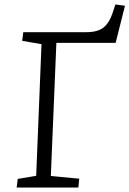

<svg xmlns="http://www.w3.org/2000/svg" viewBox="-20 -845 583 865"><path d="M60 -39 143 -53 167 -646 80 -661 85 -700H368Q421 -700 447 -721.5Q473 -743 487 -786L500 -825L543 -819L501 -652H234L209 -52L337 -40L333 0H55Z"/></svg>

Font: Literata 12pt Light
Style: Italic
Weight: 300
Italic angle: -2°
Designer: Latin by Veronika Burian and Jose Scaglione. Greek by Irene Vlachou. Cyrillic by Vera Evstafieva
Foundry: TypeTogether
Version: Version 3.002